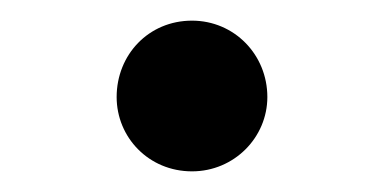

<svg xmlns="http://www.w3.org/2000/svg" viewBox="-20 -457 372 186"><path d="M166 -291C207 -291 239 -324 239 -363C239 -404 207 -437 166 -437C124 -437 93 -404 93 -363C93 -324 124 -291 166 -291Z"/></svg>

Font: Noto Serif CJK JP SemiBold
Style: Regular
Weight: 600
Designer: Ryoko NISHIZUKA 西塚涼子 (kana & ideographs); Frank Grießhammer (Latin, Greek & Cyrillic); Wenlong ZHANG 张文龙 (bopomofo); San
Foundry: Adobe
Version: Version 2.001;hotconv 1.1.0;makeotfexe 2.6.0